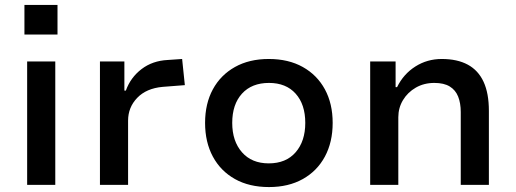

<svg xmlns="http://www.w3.org/2000/svg" viewBox="-20 -749 2090 778"><path d="M79 -609V-729H213V-609ZM90 0V-500H204V0Z M385 0V-500H484V-382H490Q509 -435 553.5 -469Q598 -503 660 -506L718 -510L729 -404L639 -397Q573 -391 536 -352.5Q499 -314 499 -260V0Z M1070 9Q990 9 932 -23.5Q874 -56 842.5 -114.5Q811 -173 811 -251Q811 -329 842.5 -387Q874 -445 932 -477.5Q990 -510 1069 -510Q1149 -510 1207 -477.5Q1265 -445 1296.5 -387Q1328 -329 1328 -251Q1328 -173 1296.5 -114.5Q1265 -56 1207 -23.5Q1149 9 1070 9ZM1069 -87Q1139 -87 1178 -132Q1217 -177 1217 -251Q1217 -326 1178 -369.5Q1139 -413 1070 -413Q1000 -413 960.5 -369.5Q921 -326 921 -251Q921 -177 960.5 -132Q1000 -87 1069 -87Z M1480 0V-500H1583V-396H1589Q1615 -449 1663 -479.5Q1711 -510 1770 -510Q1833 -510 1875.5 -487Q1918 -464 1939.5 -417.5Q1961 -371 1961 -300V0H1847V-295Q1847 -331 1836.5 -357.5Q1826 -384 1802.5 -398.5Q1779 -413 1740 -413Q1698 -413 1665 -394Q1632 -375 1613 -343.5Q1594 -312 1594 -274V0Z"/></svg>

Font: Nunito Sans 6pt SemiBold
Style: Regular
Weight: 600
Version: Version 3.101;gftools[0.9.27]